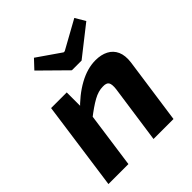

<svg xmlns="http://www.w3.org/2000/svg" viewBox="-204 -875 1006 1006"><g transform="rotate(-45 299.5 -372.0)"><path d="M430 -507Q471 -507 501 -491.5Q531 -476 545 -445Q559 -414 553 -367L501 0H353L399 -323Q403 -357 394.5 -370Q386 -383 359 -382Q326 -382 289 -361.5Q252 -341 200 -300L183 -374Q242 -437 305.5 -472Q369 -507 430 -507ZM204 -494V-364L216 -350L167 0H19L88 -494ZM508 -742 541 -686 377 -557H305L165 -695L211 -744L341 -654H349Z"/></g></svg>

Font: Exo 2
Style: Bold Italic
Weight: 700
Italic angle: -8°
Designer: Natanael Gama
Foundry: Natanael Gama
Version: Version 2.010